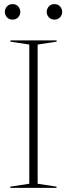

<svg xmlns="http://www.w3.org/2000/svg" viewBox="-20 -911 324 931"><path d="M254 -6V0H30V-6L122 -20V-695L30.5 -709V-715H254.5V-709L162.5 -695V-20ZM41 -816Q23.5 -816 13.5 -827.5Q3.5 -839 3.5 -853.5Q3.5 -868 13.5 -879.5Q23.5 -891 41 -891Q58.5 -891 68.5 -879.5Q78.5 -868 78.5 -853.5Q78.5 -839 68.5 -827.5Q58.5 -816 41 -816ZM244 -816Q226.5 -816 216.5 -827.5Q206.5 -839 206.5 -853.5Q206.5 -868 216.5 -879.5Q226.5 -891 244 -891Q261.5 -891 271.5 -879.5Q281.5 -868 281.5 -853.5Q281.5 -839 271.5 -827.5Q261.5 -816 244 -816Z"/></svg>

Font: Newsreader 72pt ExtraLight
Style: Regular
Weight: 275
Designer: Hugues Gentile
Foundry: Production Type
Version: Version 1.003; ttfautohint (v1.8.3)